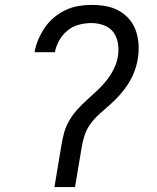

<svg xmlns="http://www.w3.org/2000/svg" viewBox="-20 -763 640 783"><path d="M202 0 230 -168Q234 -194 241 -220Q248 -246 262 -270.5Q276 -295 295 -316Q314 -337 335 -356Q356 -375 376.5 -394Q397 -413 414.5 -435Q432 -457 444.5 -482.5Q457 -508 461 -534Q465 -560 461 -586Q457 -612 442.5 -631.5Q428 -651 403.5 -660Q379 -669 353 -669Q328 -669 302.5 -662.5Q277 -656 256 -639Q235 -622 221.5 -598Q208 -574 204 -550H121Q125 -576 136 -601.5Q147 -627 162.5 -650Q178 -673 200 -691.5Q222 -710 247.5 -722Q273 -734 300 -738.5Q327 -743 353 -743Q383 -743 411.5 -738Q440 -733 464.5 -719.5Q489 -706 507 -685Q525 -664 534 -638Q543 -612 545 -583Q547 -554 542 -524Q538 -498 528.5 -472.5Q519 -447 504 -423Q489 -399 470 -377.5Q451 -356 429.5 -337Q408 -318 386.5 -299Q365 -280 348.5 -257Q332 -234 324 -208Q316 -182 312 -156L286 0Z"/></svg>

Font: Iosevka Custom Oblique
Style: Regular
Weight: 400
Italic angle: -9°
Designer: Belleve Invis
Foundry: Belleve Invis
Version: Version 27.0.1